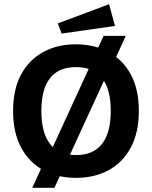

<svg xmlns="http://www.w3.org/2000/svg" viewBox="-20 -821 720 910"><path d="M133 69 182 -38 222 -106 408 -511 439 -582 471 -651H576L525 -539L479 -452L297 -56L273 -7L238 69ZM339 -611Q427 -611 494.5 -574.5Q562 -538 600 -468Q638 -398 638 -295Q638 -193 600 -122Q562 -51 495 -14.5Q428 22 340 22Q253 22 185.5 -14.5Q118 -51 80 -122Q42 -193 42 -295Q42 -398 80 -468Q118 -538 185 -574.5Q252 -611 339 -611ZM340 -503Q258 -503 217 -450.5Q176 -398 176 -295Q176 -192 217 -139Q258 -86 340 -86Q422 -86 463.5 -139Q505 -192 505 -295Q505 -398 464 -450.5Q423 -503 340 -503ZM497 -801 525 -698 272 -662 254 -710Z"/></svg>

Font: Podkova ExtraBold
Style: Regular
Weight: 800
Designer: Ilya Yudin
Foundry: Cyreal (www.cyreal.org)
Version: Version 2.103